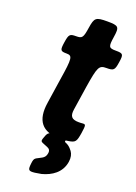

<svg xmlns="http://www.w3.org/2000/svg" viewBox="-165 -724 720 1014"><g transform="rotate(20 195.0 -216.5)"><path d="M231 10C248 10 264 9 278 6C316 0 320 -8 328 -57C335 -105 334 -108 316 -107C309 -106 301 -106 293 -106C254 -106 242 -122 248 -161L268 -293C287 -413 293 -425 334 -425C375 -425 380 -430 387 -477C394 -523 391 -528 350 -528C309 -528 306 -534 315 -593C324 -652 319 -658 255 -658C190 -658 183 -652 174 -593C165 -534 160 -528 126 -528C91 -528 86 -523 79 -477C72 -430 75 -425 110 -425C144 -425 146 -412 126 -286L105 -146C89 -43 129 10 231 10ZM199 104C197 119 189 129 178 135C144 155 137 148 133 185C129 222 132 228 168 224C181 222 193 220 204 218C257 204 307 172 317 109C321 84 316 65 306 51C276 11 257 24 262 11C266 -2 261 -3 214 -3C166 -3 160 0 149 32C137 63 145 57 183 74C195 79 202 87 199 104Z"/></g></svg>

Font: Asimov Print
Style: AIt
Weight: 500
Designer: Google
Version: Version 2.000980: 2014